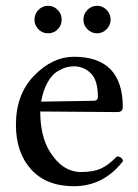

<svg xmlns="http://www.w3.org/2000/svg" viewBox="-20 -643 478 663"><path d="M122 -292 303 -295Q318 -295 318 -309Q318 -366 293.5 -390Q269 -414 235 -414Q222 -414 209 -410.5Q196 -407 177.5 -396Q159 -385 144 -358Q129 -331 122 -292ZM235 0Q140 0 87.5 -58Q35 -116 35 -212Q35 -318 98.5 -382.5Q162 -447 235 -447Q404 -447 404 -273Q404 -256 385 -256L119 -258Q119 -174 151 -121Q195 -49 260 -49Q302 -49 328.5 -61Q355 -73 384 -103Q401 -102 405 -87Q338 0 235 0ZM99 -575Q99 -595 113 -609Q127 -623 146 -623Q165 -623 179 -609Q193 -595 193 -575Q193 -556 179.5 -542Q166 -528 146 -528Q126 -528 112.5 -542Q99 -556 99 -575ZM268 -575Q268 -595 282 -609Q296 -623 315 -623Q334 -623 348 -609Q362 -595 362 -575Q362 -556 348 -542Q334 -528 315 -528Q296 -528 282 -542Q268 -556 268 -575Z"/></svg>

Font: Fedorovsk Unicode
Style: Medium
Weight: 500
Designer: Aleksandr Andreev and Nikita Simmons
Version: Version 3.2